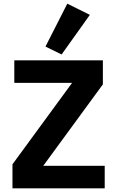

<svg xmlns="http://www.w3.org/2000/svg" viewBox="-20 -1027 640 1047"><path d="M551 0H48V-131L373 -575H58V-698H541V-567L216 -123H551ZM316 -730 228 -773 347 -1007 470 -946Z"/></svg>

Font: iA Writer Duo V
Style: Regular
Weight: 400
Designer: Mike Abbink, Paul van der Laan, Pieter van Rosmalen, Oliver Reichenstein
Foundry: Information Architects Inc.
Version: Version 2.000